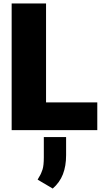

<svg xmlns="http://www.w3.org/2000/svg" viewBox="-20 -747 611 1102"><path d="M538.4 0H46.9V-727.3H244.3V-159.1H538.4ZM282.7 335.2 196 284.1Q198.5 279.5 200.6 275.6Q202.8 271.7 204.9 268.1Q210.9 258.9 215.7 248Q220.5 237.2 224.4 225.1Q231.5 202.1 231.5 155.5V39.8H359.4V143.5Q359.4 206 341.1 253.2Q322.8 300.4 282.7 335.2Z"/></svg>

Font: Linik Sans Black
Style: Regular
Weight: 900
Designer: Fonts by Rasmus Andersson / Changes by Cristiano Sobral with parts from Marc Monis
Foundry: rsms
Version: Version 3.020; ttfautohint (v1.6)